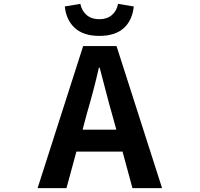

<svg xmlns="http://www.w3.org/2000/svg" viewBox="-20 -980 1040 1000"><path d="M594.7 -960 676.8 -946.3Q668.9 -873 624 -833Q579.1 -793 497.1 -793Q416 -793 370.6 -833.5Q325.2 -874 317.4 -946.3L398.4 -960Q406.2 -922.9 431.6 -901.4Q457 -879.9 497.1 -879.9Q537.1 -879.9 562.5 -901.4Q587.9 -922.9 594.7 -960ZM410.2 -304.7H585.9L563.5 -385.7Q550.8 -428.7 529.3 -512.2Q507.8 -595.7 499 -627.9H495.1Q469.7 -514.6 431.6 -385.7ZM669.9 0 618.2 -190.4H377.9L326.2 0H175.8L413.1 -740.2H586.9L824.2 0Z"/></svg>

Font: Gen Shin Gothic Monospace Bold
Style: Bold
Weight: 700
Designer: [Source Han Sans]
Ryoko NISHIZUKA  (kana & ideographs); Paul D. Hunt (Latin, Greek & Cyrillic); Wenlong ZHANG  (bopomofo
Version: Version 1.002.20150607